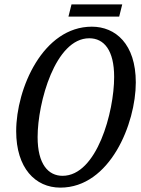

<svg xmlns="http://www.w3.org/2000/svg" viewBox="-20 -847 644 878"><path d="M293 -771H525L539 -827H307ZM256 11C483 11 601 -282 601 -470C601 -646 508 -725 400 -725C177 -725 54 -443 54 -247C54 -79 141 11 256 11ZM266 -43C201 -43 152 -96 152 -220C152 -379 233 -672 388 -672C456 -672 502 -617 502 -495C502 -335 423 -43 266 -43Z"/></svg>

Font: Noto Serif ExtraCondensed
Style: Italic
Weight: 400
Width: 2
Italic angle: -12°
Designer: Monotype Design Team
Foundry: Monotype Imaging Inc.
Version: Version 2.014